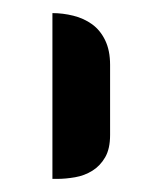

<svg xmlns="http://www.w3.org/2000/svg" viewBox="-20 -783 238 293"><path d="M60 -763Q76 -763 92 -759Q108 -755 120.5 -746Q133 -737 140.5 -721.5Q148 -706 148 -684V-577Q148 -556 140.5 -543Q133 -530 121 -522.5Q109 -515 94.5 -512.5Q80 -510 67 -510H60Z"/></svg>

Font: Kenia
Style: Regular
Weight: 400
Designer: Julia Petretta
Foundry: Julia Petretta
Version: Version 1.001